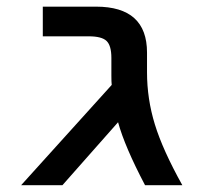

<svg xmlns="http://www.w3.org/2000/svg" viewBox="-20 -542 585 563"><path d="M411.1 -330.1Q411.1 -252 434.1 -177.2Q457 -102.5 514.6 1H405.3Q345.7 -112.3 326.2 -183.6L163.1 1H42L307.6 -293Q306.6 -300.8 306.6 -320.3V-372.1Q306.6 -408.2 292.5 -421.9Q278.3 -435.5 240.2 -435.5H105.5V-522.5H261.7Q411.1 -522.5 411.1 -387.7Z"/></svg>

Font: Gen Shin Gothic Medium
Style: Regular
Weight: 500
Designer: [Source Han Sans]
Ryoko NISHIZUKA  (kana & ideographs); Paul D. Hunt (Latin, Greek & Cyrillic); Wenlong ZHANG  (bopomofo
Version: Version 1.002.20150607